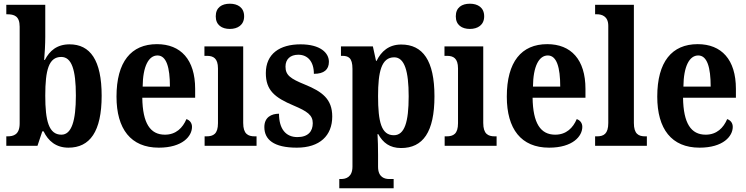

<svg xmlns="http://www.w3.org/2000/svg" viewBox="-20 -786 4024 1035"><path d="M349 10C464 10 528 -76 528 -270C528 -462 466 -547 355 -547C287 -547 247 -512 222 -463H218C221 -493 224 -550 224 -587V-760H14V-709H19C56 -709 86 -700 86 -642V-121C86 -60 53 -51 20 -51H14V0H182L208 -78H215C240 -26 282 10 349 10ZM311 -60C243 -60 224 -135 224 -270C224 -409 243 -479 310 -479C366 -479 389 -411 389 -271C389 -135 366 -60 311 -60Z M836 10C964 10 1015 -52 1015 -102C1015 -124 1002 -138 985 -144C965 -97 929 -60 869 -60C790 -60 749 -121 747 -259H1032V-307C1032 -465 954 -548 826 -548C687 -548 608 -453 608 -265C608 -91 685 10 836 10ZM896 -319H749C750 -428 781 -487 829 -487C877 -487 896 -423 896 -319Z M1219 -630C1261 -630 1296 -651 1296 -698C1296 -746 1261 -766 1219 -766C1176 -766 1143 -746 1143 -698C1143 -651 1176 -630 1219 -630ZM1083 0H1363V-51H1353C1317 -51 1291 -64 1291 -123V-536H1082V-485H1095C1130 -485 1155 -472 1155 -417V-122C1155 -64 1130 -51 1093 -51H1083Z M1580 10C1704 10 1771 -55 1771 -158C1771 -252 1717 -292 1624 -330C1545 -362 1519 -381 1519 -427C1519 -467 1545 -491 1588 -491C1638 -491 1672 -455 1672 -388C1727 -388 1753 -411 1753 -453C1753 -501 1707 -547 1600 -547C1488 -547 1413 -496 1413 -392C1413 -299 1461 -260 1563 -217C1636 -186 1666 -166 1666 -122C1666 -78 1641 -47 1583 -47C1520 -47 1484 -92 1484 -173C1443 -173 1405 -154 1405 -101C1405 -34 1455 10 1580 10Z M1809 229H2102V179H2078C2055 179 2018 171 2018 113V49C2018 8 2017 -30 2015 -63H2019C2044 -17 2081 12 2142 12C2260 12 2322 -74 2322 -267C2322 -460 2259 -546 2143 -546C2076 -546 2035 -509 2010 -458H2007L1990 -536H1818V-485H1824C1857 -485 1880 -476 1880 -415V112C1880 170 1843 179 1819 179H1809ZM2103 -57C2036 -57 2018 -128 2018 -268C2018 -399 2036 -477 2105 -477C2161 -477 2183 -402 2183 -267C2183 -128 2161 -57 2103 -57Z M2513 -630C2555 -630 2590 -651 2590 -698C2590 -746 2555 -766 2513 -766C2470 -766 2437 -746 2437 -698C2437 -651 2470 -630 2513 -630ZM2377 0H2657V-51H2647C2611 -51 2585 -64 2585 -123V-536H2376V-485H2389C2424 -485 2449 -472 2449 -417V-122C2449 -64 2424 -51 2387 -51H2377Z M2940 10C3068 10 3119 -52 3119 -102C3119 -124 3106 -138 3089 -144C3069 -97 3033 -60 2973 -60C2894 -60 2853 -121 2851 -259H3136V-307C3136 -465 3058 -548 2930 -548C2791 -548 2712 -453 2712 -265C2712 -91 2789 10 2940 10ZM3000 -319H2853C2854 -428 2885 -487 2933 -487C2981 -487 3000 -423 3000 -319Z M3188 0H3467V-51H3458C3422 -51 3397 -64 3397 -123V-760H3188V-709H3198C3221 -709 3259 -701 3259 -647V-123C3259 -64 3234 -51 3198 -51H3188Z M3751 10C3879 10 3930 -52 3930 -102C3930 -124 3917 -138 3900 -144C3880 -97 3844 -60 3784 -60C3705 -60 3664 -121 3662 -259H3947V-307C3947 -465 3869 -548 3741 -548C3602 -548 3523 -453 3523 -265C3523 -91 3600 10 3751 10ZM3811 -319H3664C3665 -428 3696 -487 3744 -487C3792 -487 3811 -423 3811 -319Z"/></svg>

Font: Noto Serif Sinhala Condensed
Style: Bold
Weight: 700
Width: 3
Designer: Jelle Bosma - Monotype Design Team
Foundry: Monotype Imaging Inc.
Version: Version 2.007